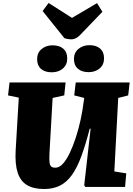

<svg xmlns="http://www.w3.org/2000/svg" viewBox="-20 -1254 892 1288"><path d="M747 -104 827 -91 819 0H552L545 -12L588 -391H582Q554 -283 525.5 -205.5Q497 -128 462 -79.5Q427 -31 381.5 -8.5Q336 14 276 14Q205 14 161 -12.5Q117 -39 98.5 -96Q80 -153 85 -244L106 -599L34 -614L44 -701H420L411 -614L333 -597L312 -229Q310 -191 312 -168.5Q314 -146 323 -137.5Q332 -129 352 -129Q378 -129 402 -155.5Q426 -182 448 -228Q470 -274 488.5 -331Q507 -388 520.5 -449.5Q534 -511 541 -570L545 -597L478 -614L488 -701H850L840 -614L773 -597ZM229 -857Q229 -900 259 -925Q289 -950 332 -950Q379 -950 405 -927Q431 -904 431 -862Q431 -819 401.5 -794Q372 -769 327 -769Q281 -769 255 -792Q229 -815 229 -857ZM476 -858Q476 -901 506.5 -926Q537 -951 580 -951Q626 -951 652 -928Q678 -905 678 -863Q678 -820 648.5 -795Q619 -770 575 -770Q529 -770 502.5 -793Q476 -816 476 -858ZM266 -1180 306 -1234 463 -1134 631 -1233 667 -1175 519 -1021Q504 -1005 489 -997.5Q474 -990 458 -990Q449 -990 436.5 -992Q424 -994 412 -998Z"/></svg>

Font: Literata Black
Style: Italic
Weight: 900
Italic angle: -2°
Designer: Latin by Veronika Burian and Jose Scaglione. Greek by Irene Vlachou. Cyrillic by Vera Evstafieva
Foundry: TypeTogether
Version: Version 3.002